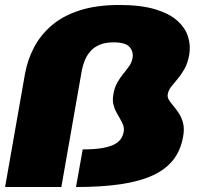

<svg xmlns="http://www.w3.org/2000/svg" viewBox="-32 -753 812 773"><path d="M-11.5 0H215L297.5 -470Q301.5 -490.5 309.8 -510.8Q318 -531 332.5 -547.2Q347 -563.5 369.8 -573Q392.5 -582.5 424.5 -582.5Q474 -582.5 490 -563.5Q506 -544.5 501.5 -519Q498.5 -501.5 488.2 -487Q478 -472.5 465 -456.8Q452 -441 440.5 -421Q429 -401 424.5 -373.5Q420.5 -352 424.2 -334.5Q428 -317 435.8 -302.5Q443.5 -288 451.2 -275Q459 -262 463.8 -249.2Q468.5 -236.5 466 -222Q463 -206 454 -193Q445 -180 426.5 -170.8Q408 -161.5 377.2 -156.5Q346.5 -151.5 301 -151.5L274 0Q377.5 0 454.5 -11.5Q531.5 -23 583.8 -47.2Q636 -71.5 665.8 -109.8Q695.5 -148 705 -202Q711 -232.5 705.5 -255.5Q700 -278.5 689.2 -295.2Q678.5 -312 667 -325.5Q655.5 -339 648.2 -350.5Q641 -362 643.5 -374.5Q646.5 -390 657.8 -404.5Q669 -419 683.5 -435.8Q698 -452.5 711 -476Q724 -499.5 730 -533.5Q736 -570 725 -605.5Q714 -641 681.5 -670Q649 -699 591.5 -716Q534 -733 448.5 -733Q356.5 -733 289 -711.2Q221.5 -689.5 176.2 -650.8Q131 -612 104.8 -561.8Q78.5 -511.5 68.5 -455Z"/></svg>

Font: Anybody Black
Style: Italic
Weight: 900
Italic angle: -10°
Designer: Tyler Finck
Foundry: Etcetera Type Company
Version: Version 1.113;gftools[0.9.25]